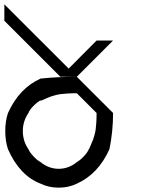

<svg xmlns="http://www.w3.org/2000/svg" viewBox="-20 -853 707 883"><path d="M333.3 -8.3Q295.8 10 250 10Q204.2 10 166.7 -8.3Q70.8 -45 16.7 -166.7Q4.2 -204.2 4.2 -250Q4.2 -295.8 16.7 -333.3Q68.3 -447.5 166.7 -491.7Q248.3 -500 333.3 -500H257.5L0 -757.5V-833.3L295.8 -537.5Q309.2 -550.8 424.2 -666.7H500L333.3 -500L500 -333.3Q500 -248.3 483.3 -166.7Q431.7 -52.5 333.3 -8.3ZM333.3 -107.5Q348.3 -115.8 365.4 -133.8Q382.5 -151.7 388.3 -166.7H389.2Q391.7 -172.5 398.8 -188.8Q405.8 -205 407.9 -210.4Q410 -215.8 414.2 -230.8Q418.3 -245.8 420 -257.5Q421.7 -269.2 422.9 -289.2Q424.2 -309.2 424.2 -333.3L333.3 -424.2Q309.2 -424.2 289.2 -422.9Q269.2 -421.7 257.5 -420Q245.8 -418.3 230.8 -414.2Q215.8 -410 210.4 -407.9Q205 -405.8 188.8 -398.8Q172.5 -391.7 166.7 -389.2V-391.7Q150.8 -383.3 133.3 -365.4Q115.8 -347.5 110.8 -333.3Q85 -295.8 85 -250Q85 -204.2 110.8 -166.7Q116.7 -152.5 133.8 -134.2Q150.8 -115.8 166.7 -107.5Q204.2 -76.7 250 -76.7Q295.8 -76.7 333.3 -107.5Z"/></svg>

Font: 0xA000-Mono
Style: Mono
Weight: 400
Version: Version 0.1